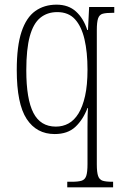

<svg xmlns="http://www.w3.org/2000/svg" viewBox="-20 -566 529 825"><path d="M269 239V215H288Q316 215 330.5 210.5Q345 206 350.5 190Q356 174 356 139V30Q356 5 356 -21Q356 -47 356.5 -69.5Q357 -92 358 -102H356Q337 -52 304 -21Q271 10 215 10Q137 10 94.5 -55Q52 -120 52 -265Q52 -368 72.5 -429.5Q93 -491 131.5 -518.5Q170 -546 223 -546Q274 -546 306.5 -516.5Q339 -487 355 -437H358L363 -536H471V-511H466Q436 -511 421.5 -507Q407 -503 401.5 -487Q396 -471 396 -437V140Q396 174 401.5 190Q407 206 421 210.5Q435 215 462 215H466V239ZM220 -22Q250 -22 274.5 -35.5Q299 -49 317 -78Q335 -107 345.5 -153.5Q356 -200 356 -267Q356 -342 343 -397.5Q330 -453 302 -483.5Q274 -514 226 -514Q183 -514 153 -489.5Q123 -465 108 -410Q93 -355 93 -264Q93 -140 123.5 -81Q154 -22 220 -22Z"/></svg>

Font: Noto Serif Khmer Condensed ExtraLight
Style: Regular
Weight: 250
Width: 3
Designer: Danh Hong and the Monotype Design Team
Foundry: Monotype Imaging Inc.
Version: Version 2.004